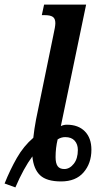

<svg xmlns="http://www.w3.org/2000/svg" viewBox="-23 -780 449 836"><path d="M-3 19Q21 -41 50.5 -92.5Q80 -144 122 -180Q126 -218 134 -260L209 -625Q218 -665 218 -679Q218 -699 207 -706.5Q196 -714 173 -714H159L169 -760H352L242 -231Q254 -237 268 -237Q318 -237 346.5 -208Q375 -179 375 -128Q375 -69 341 -29.5Q307 10 243 10Q180 10 151.5 -17Q123 -44 118 -99Q80 -48 44 36ZM316 -127Q316 -152 302 -167.5Q288 -183 261 -183Q243 -183 228 -173Q219 -136 219 -96Q219 -69 228 -56.5Q237 -44 257 -44Q280 -44 298 -66.5Q316 -89 316 -127Z"/></svg>

Font: Noto Serif CondSemiBold
Style: Italic
Weight: 600
Width: 3
Italic angle: -12°
Designer: Monotype Design Team
Foundry: Monotype Imaging Inc.
Version: Version 1.001